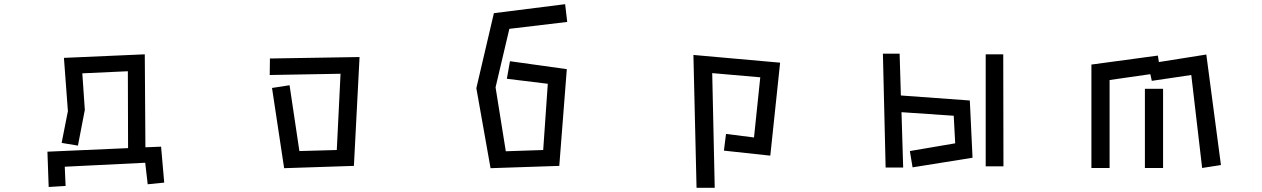

<svg xmlns="http://www.w3.org/2000/svg" viewBox="-20 -780 6040 919"><path d="M675 -1 290 18 294 110 213 115 207 -54 593 -71 592 -439 374 -429 386 -254 353 -83 275 -96 305 -248 286 -503 673 -520 676 -75 751 -78 766 94 687 102Z M1282 -359 1366 -372 1413 -57 1592 -62 1610 -427 1271 -421 1272 -500 1701 -507 1674 13V14L1340 25Z M2260 -358 2344 -717 2685 -760 2695 -675 2418 -642 2352 -362 2401 -56 2580 -62 2602 -379 2406 -403 2421 -487 2693 -449 2657 14 2328 25Z M3455 -139 3589 -122 3619 -410 3389 -430 3401 119H3314L3299 -517L3714 -480L3667 -35L3445 -59Z M4335 -57 4552 -94 4545 -226 4295 -243 4303 22H4219L4206 -523H4286L4292 -323L4622 -299L4635 -25L4348 21ZM4698 -520H4782L4783 16H4698Z M5682 -421 5493 -393 5486 -425 5291 -397V24H5204V-471L5522 -514L5527 -483L5754 -519L5824 10L5734 24ZM5460 -355H5547V24H5460Z"/></svg>

Font: Moralerspace Krypton JPDOC
Style: Regular
Weight: 400
Version: v0.0.6; ttfautohint (v1.8.4.7-5d5b-dirty) -l 6 -r 45 -G 200 